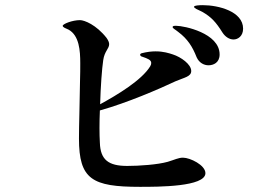

<svg xmlns="http://www.w3.org/2000/svg" viewBox="-20 -767 1040 744"><path d="M766 -747C752 -747 732 -746 732 -741C732 -734 745 -731 764 -721C799 -701 817 -681 842 -641C853 -624 869 -614 885 -614C902 -614 922 -627 922 -656C922 -723 826 -747 766 -747ZM689 -156C671 -156 657 -148 630 -140C591 -129 520 -124 473 -124C400 -124 369 -148 367 -214C365 -247 365 -292 367 -339C474 -369 594 -421 660 -452C695 -467 721 -470 721 -492C721 -518 681 -546 650 -556C635 -561 613 -568 583 -568C567 -568 550 -566 530 -561C526 -560 523 -558 523 -555C523 -552 526 -548 532 -547C552 -540 566 -535 566 -523C566 -519 565 -515 562 -510C529 -456 434 -399 368 -363C370 -432 375 -501 380 -534C385 -569 403 -578 403 -596C403 -602 400 -610 393 -620C353 -671 307 -689 290 -689C260 -689 223 -674 223 -667C223 -661 235 -657 246 -652C287 -629 291 -571 291 -522C291 -504 291 -478 290 -450C289 -363 286 -285 286 -230C286 -72 337 -43 522 -43C594 -43 776 -43 776 -96C776 -127 717 -156 689 -156ZM663 -667C655 -667 649 -667 649 -662C649 -657 659 -653 671 -643C707 -616 726 -586 742 -545C752 -523 771 -514 788 -514C807 -514 831 -524 831 -556C831 -639 693 -667 663 -667Z"/></svg>

Font: Shippori Mincho OTF SemiBold
Style: Regular
Weight: 600
Designer: FONTDASU
Foundry: FONTDASU / Google Inc. / but / Adobe
Version: Version 3.300;hotconv 1.0.109;makeotfexe 2.5.65596